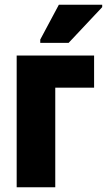

<svg xmlns="http://www.w3.org/2000/svg" viewBox="-20 -786 449 806"><path d="M50 0V-553H375V-418H212V0ZM149 -606V-620L227 -766H409V-756L268 -606Z"/></svg>

Font: Noto Sans ExtraCondensed Black
Style: Regular
Weight: 900
Width: 2
Designer: Monotype Design Team
Foundry: Monotype Imaging Inc.
Version: Version 2.013; ttfautohint (v1.8.4.7-5d5b)